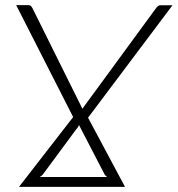

<svg xmlns="http://www.w3.org/2000/svg" viewBox="-20 -728 692 748"><path d="M265 -272 43 -708H91Q97.5 -708 100.5 -704.8Q103.5 -701.5 106 -697L301 -304.5L588.5 -697Q592 -701.5 595.8 -704.5Q599.5 -707.5 604 -707.5H652L323 -269.5L467 0H54ZM288 -240.5Q285.5 -236 282.8 -231.5Q280 -227 276 -223L146 -47Q141 -42 134.5 -38.5H397Q390.5 -43.5 387 -49.5Z"/></svg>

Font: Lato Light
Style: Italic
Weight: 300
Italic angle: -7°
Designer: Lukasz Dziedzic
Foundry: tyPoland Lukasz Dziedzic
Version: Version 2.007; 2014-02-27